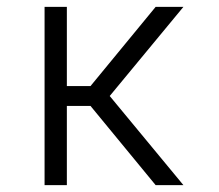

<svg xmlns="http://www.w3.org/2000/svg" viewBox="-20 -540 640 560"><path d="M110 0V-520H175V-289H244L434 -520H515L300 -260L515 0H434L244 -231H175V0Z"/></svg>

Font: Iosevka Aile Custom Light
Style: Regular
Weight: 300
Designer: Belleve Invis
Foundry: Belleve Invis
Version: Version 17.0.2; ttfautohint (v1.8.3)